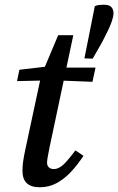

<svg xmlns="http://www.w3.org/2000/svg" viewBox="-20 -779 500 812"><path d="M419 -759Q442 -759 451 -749Q460 -739 460 -724Q460 -710 453.5 -690.5Q447 -671 436 -648.5Q425 -626 412 -601L372 -531L337 -532L381 -753Q390 -757 399 -758Q408 -759 419 -759ZM52 -436 62 -484 199 -500V-493H384L371 -433L193 -440L190 -439ZM148 13Q112 13 93.5 -4Q75 -21 75 -57Q75 -77 78 -97.5Q81 -118 87 -146L154 -459L226 -630H290L189 -153Q185 -131 182 -116Q179 -101 179 -91Q179 -78 187 -71Q195 -64 207 -64Q220 -64 233 -71.5Q246 -79 261.5 -96.5Q277 -114 299 -143L333 -120Q308 -82 280 -52Q252 -22 219.5 -4.5Q187 13 148 13Z"/></svg>

Font: Source Serif 4 Medium
Style: Italic
Weight: 500
Italic angle: -12°
Designer: Frank Grießhammer
Foundry: Adobe Systems Incorporated
Version: Version 4.004;hotconv 1.0.116;makeotfexe 2.5.65601